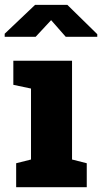

<svg xmlns="http://www.w3.org/2000/svg" viewBox="-45 -782 427 802"><path d="M22.5 0V-100.1L84.5 -115.7V-412.1L10.7 -427.7V-528.3H255.9V-115.7L317.4 -100.1V0ZM-25.4 -628.4V-641.1L101.6 -761.7H236.3L361.3 -639.2V-628.4H229.5L168.5 -697.8L104 -628.4Z"/></svg>

Font: Roboto Slab LO Black
Style: Regular
Weight: 900
Designer: Google
Version: Version 2.000